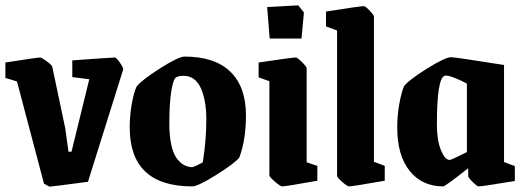

<svg xmlns="http://www.w3.org/2000/svg" viewBox="-21 -680 1947 712"><path d="M162.1 12.2 142.1 1 42 -377.9 -1 -391.1V-448.2Q118.2 -466.8 127.9 -466.8Q133.3 -466.8 152.1 -452.9Q170.9 -439 172.9 -432.1L221.2 -203.1L232.9 -117.2H244.1L310.1 -386.2L247.1 -394V-456.1Q395 -466.8 404.8 -466.8Q410.2 -466.8 423.1 -448.5Q436 -430.2 436 -422.9L305.2 -5.9Q169.9 12.2 162.1 12.2Z M691.9 11.2Q460 11.2 460 -208Q460 -250.5 467.5 -293.5Q475.1 -336.4 485.4 -358.9Q504.4 -383.3 573 -426.8Q641.6 -470.2 663.1 -470.2Q775.4 -470.2 833.3 -414.1Q891.1 -357.9 891.1 -252Q891.1 -161.1 866.2 -95.2Q846.7 -72.3 779.5 -30.5Q712.4 11.2 691.9 11.2ZM693.4 -60.1Q695.8 -60.5 705.3 -64.9Q714.8 -69.3 723.1 -73.7L731 -78.1Q744.1 -158.7 744.1 -237.8Q744.1 -308.6 723.4 -353.8Q702.6 -398.9 659.2 -398.9Q644.5 -398.9 633.3 -394Q621.6 -388.7 614.3 -342.5Q606.9 -296.4 606.9 -222.2Q606.9 -175.3 614.5 -141.8Q622.1 -108.4 635.3 -91.6Q648.4 -74.7 662.6 -67.4Q676.8 -60.1 693.4 -60.1Z M979 -537.1 969.7 -653.8 1085 -660.2 1106 -633.8 1097.2 -537.1ZM1024.9 11.2Q1019 11.2 998.5 -6.3Q978 -23.9 978 -29.8V-378.9L938 -393.1V-448.2Q1062 -466.8 1076.2 -466.8Q1081.5 -466.8 1098.9 -449.7Q1116.2 -432.6 1116.2 -426.8V-78.1L1155.8 -64.9V-9.8Q1039.1 11.2 1024.9 11.2Z M1272.9 11.2Q1267.1 11.2 1248 -5.4Q1229 -22 1229 -27.8V-566.9L1188 -582V-637.2Q1314.5 -657.2 1328.6 -657.2Q1334 -657.2 1349.9 -640.6Q1365.7 -624 1365.7 -618.2V-80.1L1405.8 -64.9V-9.8Q1286.1 11.2 1272.9 11.2Z M1622.6 11.2Q1544.4 11.2 1498.3 -46.1Q1452.1 -103.5 1452.1 -207Q1452.1 -251.5 1459.7 -294.4Q1467.3 -337.4 1477.5 -360.8Q1496.6 -384.8 1563.5 -426.3Q1630.4 -467.8 1651.4 -467.8Q1668 -467.8 1848.1 -439V-79.1L1888.2 -64V-8.8Q1767.6 11.2 1753.4 11.2Q1748.5 11.2 1731.9 -5.1Q1715.3 -21.5 1715.3 -26.9V-56.2Q1629.9 11.2 1622.6 11.2ZM1646.5 -86.9Q1649.4 -86.9 1661.4 -92.3Q1673.3 -97.7 1691.9 -106.9L1710.4 -116.2V-370.1Q1688 -382.3 1662.1 -392.3Q1636.2 -402.3 1627.4 -398.9Q1599.1 -388.2 1599.1 -217.8Q1599.1 -160.6 1614 -123.8Q1628.9 -86.9 1646.5 -86.9Z"/></svg>

Font: Grenze
Style: Bold
Weight: 700
Designer: Renata Polastri
Foundry: Omnibus-Type
Version: Version 1.002;PS 001.002;hotconv 1.0.88;makeotf.lib2.5.64775